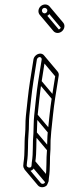

<svg xmlns="http://www.w3.org/2000/svg" viewBox="-20 -714 302 840"><path d="M162.4 -454 146.9 -356C139.5 -309.4 134.6 -254.4 129.6 -208.6C126.8 -182.2 127.4 -154.2 126.2 -130.2C121.7 -85.2 126.2 -48.5 119.3 -5L119.2 -4.7C118.8 0.2 118.4 5.2 118 10.1C117.8 24.4 97.2 19.8 96.8 10.2L98 -3.5C105 -47.8 100.7 -87.9 104.8 -128.4C107.6 -155.3 105.6 -182.5 108.3 -207.3C113.5 -254.3 118.6 -309.9 125.9 -356L141.4 -454C142.2 -458.9 148.7 -464.5 153.6 -464.5C158.4 -464.5 163.2 -458.9 162.4 -454ZM144.6 -209.4C149.7 -255.2 154.6 -310.2 161.9 -356L177.4 -454C179.6 -467.6 169.5 -479.5 156 -479.5C142.4 -479.5 128.5 -467.6 126.4 -454L110.9 -356C103.5 -309.1 98.4 -253.4 93.2 -206.6C90.3 -179.9 92.3 -152.7 89.7 -127.6C85.3 -84.6 89.8 -46.1 83 -3L82.9 -2.7L81.7 11.8C82 29.7 105.1 44.1 124.4 27.1C127.1 24.6 133.1 8.5 133.1 8.5L134.3 -5.2C141.4 -50.7 137 -88.4 141.3 -131.4C143 -156.4 142 -184.2 144.6 -209.4ZM187.1 -666.5C186.1 -660.1 180.8 -655.5 174.8 -655.5C167.8 -655.5 162.5 -662.6 163.5 -669.5C164.5 -675.4 169.2 -679.5 175.1 -679.5C181.9 -679.5 188.2 -673.5 187.1 -666.5ZM172.4 -640.5C187.2 -640.5 199.8 -652.5 202.1 -666.5C204.5 -682.1 192.7 -694.5 177.5 -694.5C163.5 -694.5 150.7 -683.5 148.5 -669.5C146.1 -654.1 156.8 -640.5 172.4 -640.5ZM167.5 -642.7 227 -572 239.3 -582.6 179.8 -653.3ZM188.4 -661.2 247.9 -590.5 260.2 -601.1 200.7 -671.8ZM119.4 14.3 178.9 85 191.2 74.4 131.7 3.7ZM120.6 0.3 180.2 71 192.4 60.4 132.9 -10.3ZM127.6 -125.7 187.1 -55 199.4 -65.6 139.9 -136.3ZM131 -203.7 190.5 -133 202.8 -143.6 143.2 -214.3ZM148.2 -350.7 207.8 -280 220 -290.6 160.5 -361.3ZM163.8 -448.7 223.3 -378 235.6 -388.6 176 -459.3ZM160.2 -461.2 219.7 -390.4C221.5 -388.3 222.3 -385.5 221.9 -383.3L206.4 -285.3C199 -238.7 194.1 -183.7 189.1 -137.9C186.3 -111.5 186.9 -83.5 185.7 -59.5C181.2 -14.4 185.7 22.2 178.8 65.7L178.8 66L177.5 80.5C177.1 89.9 164.2 93.7 158.3 86.6L98.8 15.9L86.5 26.5L146 97.2C154.6 107.5 172.4 107.9 183.9 97.8C186.6 95.3 192.6 79.2 192.6 79.2L193.8 65.5C200.9 20 196.5 -17.7 200.8 -60.7L200.8 -60.9C200.3 -85.1 201.5 -114 204.2 -138.7C209.2 -184.5 214.2 -239.5 221.4 -285.3L236.9 -383.3C238 -390.3 235.8 -396.5 232 -401L172.5 -471.8ZM184.6 -675.1 244.1 -604.4C246.2 -601.9 247.1 -598.9 246.6 -595.8C245.6 -589.4 240.3 -584.8 234.3 -584.8C231.1 -584.8 228 -586.2 225.9 -588.8L166.3 -659.5L154 -649L213.6 -578.2C217.8 -573.2 224.2 -569.8 231.9 -569.8C246.7 -569.8 259.4 -581.8 261.6 -595.8C262.8 -603.4 260.5 -610.1 256.4 -615L196.9 -685.7Z"/></svg>

Font: CiSf OpenHand
Style: GlsObl
Weight: 400
Foundry: Cannot Into Space Fonts
Version: Version 0.7892